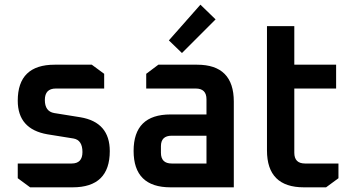

<svg xmlns="http://www.w3.org/2000/svg" viewBox="-20 -802 1505 822"><path d="M56 -39V-102H287Q333 -102 333 -151Q333 -202 295 -209L183 -227Q56 -249 56 -371Q56 -525 214 -525H373L426 -486V-423H219Q172 -423 172 -374Q172 -325 212 -318L324 -300Q450 -279 450 -155Q450 0 291 0H109Z M710 0Q552 0 552 -156Q552 -312 710 -312H864V-377Q864 -423 818 -423H606V-486L658 -525H824Q981 -525 981 -367V0ZM669 -148Q669 -102 715 -102H864V-221H715Q669 -221 669 -176ZM703 -629 838 -782 903 -719 759 -575Z M1123 -158V-690H1240V-525H1419V-423H1240V-148Q1240 -102 1286 -102H1429V-39L1376 0H1281Q1123 0 1123 -158Z"/></svg>

Font: Oxanium ExtraLight SemiBold
Style: Regular
Weight: 600
Version: Version 2.000